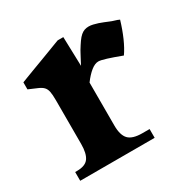

<svg xmlns="http://www.w3.org/2000/svg" viewBox="-113 -558 646 659"><g transform="rotate(-30 209.5 -228.0)"><path d="M318.4 -34.7V0H23.4V-34.7H30.8Q64 -34.7 76.7 -52.5Q89.4 -70.3 89.4 -107.9V-280.8Q89.4 -303.7 86.9 -315.7Q84.5 -327.6 77.4 -335Q70.3 -342.3 57.4 -347.7Q44.4 -353 23.4 -362.3V-390.1Q28.3 -392.1 41.7 -397.2Q55.2 -402.3 73.2 -409.2Q91.3 -416 111.6 -423.6Q131.8 -431.2 149.7 -438Q167.5 -444.8 180.4 -449.7Q193.4 -454.6 197.3 -456.1H219.7L223.1 -340.3Q224.6 -343.3 228.5 -350.8Q232.4 -358.4 236.8 -366.5Q241.2 -374.5 244.6 -381.1Q248 -387.7 248.5 -388.2Q258.3 -404.3 266.1 -415.3Q273.9 -426.3 281.2 -432.6Q288.6 -439 296.4 -441.7Q304.2 -444.3 313 -444.3Q321.3 -444.3 330.3 -442.1Q339.4 -439.9 348.4 -437Q357.4 -434.1 366.2 -430.4Q375 -426.8 382.3 -423.8Q391.1 -419.9 400.6 -417.2Q410.2 -414.6 418.5 -410.6Q408.2 -376 395.3 -346.7Q382.3 -317.4 368.2 -297.4Q334.5 -310.1 312.7 -316.9Q291 -323.7 281.7 -323.7Q268.1 -323.7 252.2 -311Q236.3 -298.3 219.7 -275.9V-105.5Q219.7 -67.4 235.4 -51Q251 -34.7 290 -34.7Z"/></g></svg>

Font: XB Niloofar
Style: Bold
Weight: 700
Designer: Behnam
Foundry: Irmug
Version: Version 7.201 2008